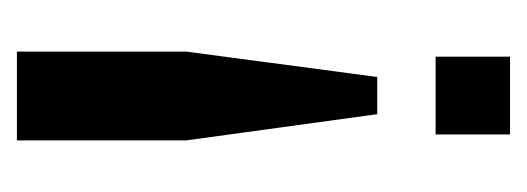

<svg xmlns="http://www.w3.org/2000/svg" viewBox="-218 -405 623 227"><g transform="rotate(-90 93.5 -291.5)"><path d="M72 -157 41 -383V-583H146V-383L116 -157ZM48 0V-88H140V0Z"/></g></svg>

Font: Rokkitt Medium
Style: Regular
Weight: 500
Version: Version 3.103